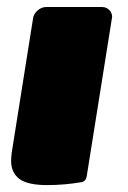

<svg xmlns="http://www.w3.org/2000/svg" viewBox="-20 -520 365 548"><path d="M11.7 -60.8Q11.7 -68.3 13.3 -83.3L74.2 -466.7Q75.8 -480 87.1 -490Q98.3 -500 112.5 -500H270.8Q283.3 -500 291.7 -491.7Q300 -483.3 300 -471.7Q300 -470.8 299.6 -469.2Q299.2 -467.5 299.2 -466.7L227.5 -16.7Q225 -2.5 212.5 0Q162.5 8.3 115 8.3Q58.3 8.3 35 -9.6Q11.7 -27.5 11.7 -60.8Z"/></svg>

Font: BoonTook Mon
Style: Italic
Weight: 400
Italic angle: -9°
Designer: Sungsit Sawaiwan
Foundry: FontUni
Version: Version 3.0